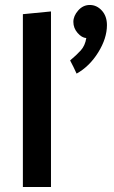

<svg xmlns="http://www.w3.org/2000/svg" viewBox="-20 -752 459 772"><path d="M341 -732Q369 -732 389.5 -709.5Q410 -687 410 -651Q410 -598 375 -541.5Q340 -485 288 -456Q282 -469 275.5 -482.5Q269 -496 262 -509Q287 -530 304.5 -549Q322 -568 327 -599Q309 -600 292 -619.5Q275 -639 275 -664Q275 -688 294.5 -710Q314 -732 341 -732ZM72 0V-695L185 -706V0Z"/></svg>

Font: Palanquin SemiBold
Style: Regular
Weight: 600
Designer: Pria Ravichandran
Version: Version 1.0.4